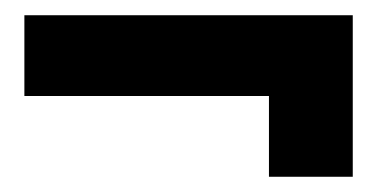

<svg xmlns="http://www.w3.org/2000/svg" viewBox="-20 -358 505 252"><path d="M443 -338V-126H333V-232H12V-338Z"/></svg>

Font: Grenze ExtraBold
Style: Regular
Weight: 800
Designer: Renata Polastri
Foundry: Omnibus-Type
Version: Version 1.002; ttfautohint (v1.8)